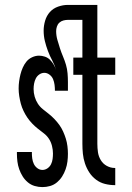

<svg xmlns="http://www.w3.org/2000/svg" viewBox="-20 -755 540 783"><path d="M153 8Q137 8 121.5 3.5Q106 -1 93.5 -11.5Q81 -22 72.5 -35.5Q64 -49 58.5 -64.5Q53 -80 51 -96Q49 -112 49 -128V-135H110V-131Q110 -120 111.5 -108.5Q113 -97 118 -86.5Q123 -76 132.5 -69Q142 -62 153 -62Q164 -62 173.5 -68.5Q183 -75 188 -85Q193 -95 194.5 -106.5Q196 -118 196 -129Q196 -144 192 -160Q188 -176 179.5 -189Q171 -202 158.5 -211.5Q146 -221 134 -230.5Q122 -240 111 -251.5Q100 -263 91.5 -275.5Q83 -288 76 -302.5Q69 -317 65 -332Q61 -347 58.5 -363Q56 -379 56 -394Q56 -409 58 -423.5Q60 -438 63.5 -452Q67 -466 73 -479.5Q79 -493 88 -504Q97 -515 111 -521.5Q125 -528 139 -528Q151 -528 163 -524Q175 -520 184 -511Q193 -502 199 -491.5Q205 -481 209 -469Q203 -490 193 -508.5Q183 -527 175.5 -547Q168 -567 163 -587.5Q158 -608 158 -630Q158 -650 164 -670.5Q170 -691 183.5 -706Q197 -721 217 -728Q237 -735 257 -735H377V-520H450V-450H377V-169Q377 -151 379.5 -134Q382 -117 391 -102Q400 -87 415.5 -78.5Q431 -70 448 -70H450V0H448Q428 0 408 -5Q388 -10 371.5 -22.5Q355 -35 344 -52Q333 -69 326.5 -88.5Q320 -108 318 -128Q316 -148 316 -169V-450H279V-520H316V-674H257Q248 -674 238.5 -671.5Q229 -669 222 -662.5Q215 -656 212 -646.5Q209 -637 209 -628Q209 -610 214 -592.5Q219 -575 224.5 -558Q230 -541 237 -524.5Q244 -508 249 -491Q254 -474 255.5 -456Q257 -438 257 -420V-385H204Q204 -397 202.5 -409Q201 -421 196.5 -432Q192 -443 182 -450.5Q172 -458 161 -458Q150 -458 140.5 -451.5Q131 -445 126 -435Q121 -425 119 -414Q117 -403 117 -392Q117 -376 121.5 -360.5Q126 -345 134.5 -332Q143 -319 155 -309.5Q167 -300 179 -290.5Q191 -281 202 -269.5Q213 -258 222 -245.5Q231 -233 237.5 -218.5Q244 -204 248.5 -189.5Q253 -175 255 -159Q257 -143 257 -128Q257 -112 255 -96Q253 -80 247.5 -64.5Q242 -49 233.5 -35.5Q225 -22 212.5 -11.5Q200 -1 184.5 3.5Q169 8 153 8Z"/></svg>

Font: Iosevka srxl
Style: Regular
Weight: 400
Monospace: yes
Designer: Belleve Invis
Foundry: Belleve Invis
Version: Version 33.0.1; ttfautohint (v1.8.3)